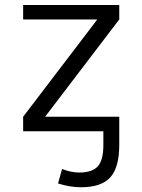

<svg xmlns="http://www.w3.org/2000/svg" viewBox="-20 -540 586 790"><path d="M75.2 -519.5H470.7V-460L167 -61.5V-59.6H470.7V-33.2V0V56.6Q470.7 149.4 433.6 189.9Q396.5 230.5 313.5 230.5Q267.6 230.5 218.8 214.8L235.4 155.3Q272.5 169.9 305.7 169.9Q359.4 169.9 382.3 144.5Q405.3 119.1 405.3 56.6V0H75.2V-59.6L378.9 -458V-460H75.2Z"/></svg>

Font: Mgen+ 1c regular
Style: Regular
Weight: 400
Designer: [Source Han Sans]
Ryoko NISHIZUKA  (kana & ideographs); Paul D. Hunt (Latin, Greek & Cyrillic); Wenlong ZHANG  (bopomofo
Version: Version 1.059.20150602